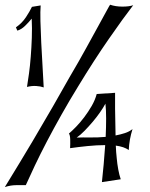

<svg xmlns="http://www.w3.org/2000/svg" viewBox="-25 -753 622 796"><path d="M82 14.6Q66.4 14.6 43 14.6Q19.5 14.6 -4.9 22.5Q60.5 -84 110.4 -168Q160.2 -252 194.3 -311.5Q233.4 -380.9 263.7 -433.6Q301.8 -498 332 -553.2Q362.3 -608.4 384.3 -648.4Q406.2 -688.5 418.5 -710.9Q430.7 -733.4 431.6 -733.4Q454.1 -725.6 482.4 -725.6Q510.7 -725.6 527.3 -731.4Q487.3 -679.7 426.3 -591.8Q365.2 -503.9 298.8 -394.5Q262.7 -335.9 230 -277.8Q197.3 -219.7 169.4 -166.5Q141.6 -113.3 119.6 -66.9Q97.7 -20.5 82 14.6ZM524.4 -217.8Q517.6 -196.3 513.7 -174.8Q509.8 -153.3 508.8 -130.9Q490.2 -144.5 455.1 -149.4Q456.1 -122.1 459 -96.7Q460.9 -74.2 465.3 -50.3Q469.7 -26.4 475.6 -9.8L397.5 2Q401.4 -32.2 404.8 -71.3Q408.2 -110.4 411.1 -151.4Q377 -151.4 338.4 -147.5Q299.8 -143.6 265.6 -138.7Q266.6 -156.2 266.1 -174.8Q265.6 -193.4 260.7 -199.2Q273.4 -210 290.5 -227.5Q307.6 -245.1 324.2 -267.1Q340.8 -289.1 355 -313.5Q369.1 -337.9 376 -363.3L452.1 -368.2Q452.1 -334 452.1 -302.7Q452.1 -271.5 453.1 -246.1Q453.1 -216.8 454.1 -191.4Q474.6 -195.3 492.7 -201.2Q510.7 -207 524.4 -217.8ZM413.1 -185.5Q415 -226.6 415 -261.7Q415 -296.9 412.1 -323.2Q403.3 -306.6 389.6 -287.1Q376 -267.6 359.4 -248Q342.8 -228.5 325.7 -210.9Q308.6 -193.4 293 -182.6Q317.4 -183.6 348.6 -183.1Q379.9 -182.6 413.1 -185.5ZM143.6 -730.5Q141.6 -707 142.6 -665.5Q143.6 -624 146 -575.7Q148.4 -527.3 151.4 -478Q154.3 -428.7 156.2 -390.6Q142.6 -395.5 124.5 -396.5Q106.4 -397.5 86.9 -392.6Q90.8 -416 95.2 -448.2Q99.6 -480.5 102.5 -518.1Q105.5 -555.7 106.9 -596.2Q108.4 -636.7 106.4 -675.8Q93.8 -660.2 78.6 -645.5Q63.5 -630.9 46.9 -626L41 -639.6Q66.4 -657.2 82.5 -681.6Q98.6 -706.1 107.4 -724.6Z"/></svg>

Font: Mystery Quest
Style: Regular
Weight: 400
Designer: Squid
Foundry: Font Diner, Inc DBA Sideshow
Version: Version 1.000